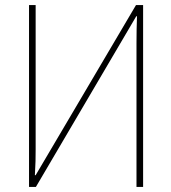

<svg xmlns="http://www.w3.org/2000/svg" viewBox="-20 -734 673 754"><path d="M94 0V-714H120V-148Q120 -123 119.5 -101.5Q119 -80 117 -46H120L514 -714H542V0H516V-563Q516 -593 516.5 -618Q517 -643 518 -670H515L121 0Z"/></svg>

Font: Noto Sans SemiCondensed Thin
Style: Regular
Weight: 100
Width: 4
Designer: Monotype Design Team
Foundry: Monotype Imaging Inc.
Version: Version 2.013; ttfautohint (v1.8.4.7-5d5b)